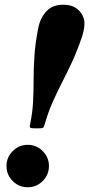

<svg xmlns="http://www.w3.org/2000/svg" viewBox="-20 -779 388 814"><path d="M327.5 -622.5Q306.5 -561.5 284.5 -514.2Q262.5 -467 241.2 -425.8Q220 -384.5 201.5 -342.2Q183 -300 168.5 -249Q166 -239.5 162 -237.2Q158 -235 145.5 -235H126Q113.5 -235 109.2 -237.2Q105 -239.5 107 -249.5Q118 -301 120.2 -347.5Q122.5 -394 122.5 -441.5Q122.5 -489 126 -542.8Q129.5 -596.5 142.5 -662Q151 -703.5 176.8 -731.2Q202.5 -759 248 -759Q291 -759 314.5 -734.8Q338 -710.5 338 -679.5Q338 -666 334.8 -650.2Q331.5 -634.5 327.5 -622.5ZM7.5 -75Q7.5 -112 34 -138.5Q60.5 -165 97.5 -165Q134.5 -165 161 -138.5Q187.5 -112 187.5 -75Q187.5 -38 161 -11.5Q134.5 15 97.5 15Q60.5 15 34 -11.5Q7.5 -38 7.5 -75Z"/></svg>

Font: Besley*
Style: Bold Italic
Weight: 700
Italic angle: -13°
Designer: Owen Earl
Foundry: indestructible type*
Version: Version 2.000; ttfautohint (v1.8.3)